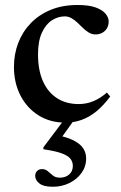

<svg xmlns="http://www.w3.org/2000/svg" viewBox="-20 -468 472 750"><path d="M283 -448.5Q327.5 -448.5 354 -438.8Q380.5 -429 392.5 -414.2Q404.5 -399.5 404.5 -384.5Q404.5 -369 397.8 -357.5Q391 -346 379.2 -339.8Q367.5 -333.5 353 -333.5Q339 -333.5 327 -340.8Q315 -348 304.2 -358.5Q293.5 -369 282.5 -379.5Q271.5 -390 259.2 -397Q247 -404 233 -404Q206.5 -404 182.5 -388.5Q158.5 -373 143.5 -340Q128.5 -307 128.5 -256Q128.5 -193.5 148 -150.2Q167.5 -107 203.2 -84.2Q239 -61.5 287.5 -61.5Q317.5 -61.5 344.8 -72.8Q372 -84 397.5 -106.5L410.5 -91Q384 -55.5 356.5 -33Q329 -10.5 299 0.2Q269 11 235.5 11Q176 11 130.8 -17.2Q85.5 -45.5 60 -94.8Q34.5 -144 34.5 -207Q34.5 -256.5 51.2 -300.2Q68 -344 100 -377.2Q132 -410.5 178 -429.5Q224 -448.5 283 -448.5ZM186.5 261.5Q150 261.5 133.8 248.5Q117.5 235.5 117.5 219Q117.5 207.5 124.8 200Q132 192.5 144.5 192.5Q157.5 192.5 166.8 200.8Q176 209 186.5 217.5Q197 226 214 226Q236 226 250.2 213.5Q264.5 201 264.5 180Q264.5 163.5 254.2 151.2Q244 139 219 130.2Q194 121.5 149.5 115V107.5L248 -23.5H287L192.5 108L193.5 58Q241.5 67 268.2 81Q295 95 305.8 112.5Q316.5 130 316.5 151Q316.5 182.5 298.5 207.5Q280.5 232.5 251 247Q221.5 261.5 186.5 261.5Z"/></svg>

Font: Newsreader 24pt Medium
Style: Regular
Weight: 500
Designer: Hugues Gentile
Foundry: Production Type
Version: Version 1.003